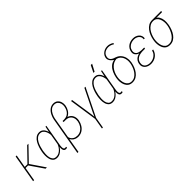

<svg xmlns="http://www.w3.org/2000/svg" viewBox="182 -1981 3403 3403"><g transform="rotate(-45 1883.0 -280.0)"><path d="M143.6 -528.3 52.7 0H26.9L117.7 -528.3ZM438 -527.3 179.7 -259.8H86.9L89.8 -283.2L169.4 -283.7L405.8 -527.8ZM340.3 0 160.6 -261.7 179.2 -284.2 373 0Z M505.4 -255.4 507.3 -265.1Q514.2 -305.2 529.1 -352.1Q543.9 -398.9 568.1 -441.4Q592.3 -483.9 628.7 -511Q665 -538.1 715.8 -538.1Q746.6 -538.1 769.3 -525.1Q792 -512.2 808.6 -490.7Q825.2 -469.2 834.7 -442.9Q844.2 -416.5 848.1 -388.9Q852.1 -361.3 850.1 -336.4L823.7 -176.8Q815.4 -144.5 797.4 -111.8Q779.3 -79.1 753.4 -51.5Q727.5 -23.9 695.3 -6.8Q663.1 10.3 627 10.3Q574.7 10.3 546.6 -16.8Q518.6 -43.9 507.6 -85.9Q496.6 -127.9 497.8 -173.1Q499 -218.3 505.4 -255.4ZM533.7 -265.1 531.7 -255.4Q526.4 -224.1 523.9 -182.9Q521.5 -141.6 528.8 -103.3Q536.1 -64.9 559.1 -39.6Q582 -14.2 627.4 -14.6Q662.1 -14.2 691.4 -30Q720.7 -45.9 744.4 -70.8Q768.1 -95.7 784.2 -126.7Q800.3 -157.7 809.1 -188.5L831.1 -318.4Q834 -346.2 828.9 -379.4Q823.7 -412.6 809.8 -443.1Q795.9 -473.6 772.7 -493.2Q749.5 -512.7 716.3 -513.7Q670.9 -513.2 639.6 -488.5Q608.4 -463.9 586.9 -424.8Q565.4 -385.7 553 -342.8Q540.5 -299.8 533.7 -265.1ZM865.7 -528.3H887.2L817.4 -124.5Q814.9 -113.3 812.7 -95.5Q810.5 -77.6 811.8 -58.6Q813 -39.6 820.8 -27.1Q828.6 -14.6 845.7 -14.6Q852.5 -15.1 858.9 -16.6Q865.2 -18.1 871.6 -18.6L873.5 4.9Q866.2 6.8 859.4 8.5Q852.5 10.3 844.2 10.7Q817.4 11.2 804.7 -3.2Q792 -17.6 788.6 -39.8Q785.2 -62 787.1 -85Q789.1 -107.9 792.5 -124.5L842.8 -418.9Z M1152.8 -382.8 1209 -382.3Q1264.6 -381.3 1302 -355.2Q1339.4 -329.1 1355.5 -284.9Q1371.6 -240.7 1361.8 -186.5Q1352.1 -134.3 1324.2 -89.1Q1296.4 -43.9 1252.7 -16.6Q1209 10.7 1150.4 10.7Q1115.7 10.7 1085.7 -2Q1055.7 -14.6 1034.7 -37.4Q1013.7 -60.1 1003.9 -90.1Q994.1 -120.1 999 -155.3L1016.6 -164.1Q1010.3 -121.6 1026.9 -87.6Q1043.5 -53.7 1075.9 -34.2Q1108.4 -14.6 1151.4 -14.6Q1201.7 -14.6 1239.3 -37.4Q1276.9 -60.1 1301.5 -98.9Q1326.2 -137.7 1335.9 -184.6Q1344.7 -232.9 1332 -271.7Q1319.3 -310.5 1287.6 -334Q1255.9 -357.4 1208.5 -358.4L1148.9 -358.9ZM1250.5 -721.2Q1301.8 -720.7 1333.3 -694.1Q1364.7 -667.5 1376.5 -626Q1388.2 -584.5 1380.9 -538.6Q1371.6 -490.2 1347.2 -450Q1322.8 -409.7 1283.7 -385.5Q1244.6 -361.3 1192.4 -360.4H1151.4L1150.4 -384.8L1193.8 -384.3Q1240.2 -385.7 1273.2 -405.8Q1306.2 -425.8 1326.4 -460.7Q1346.7 -495.6 1355 -540.5Q1362.3 -579.1 1352.8 -614.3Q1343.3 -649.4 1317.6 -672.9Q1292 -696.3 1249.5 -696.3Q1202.1 -696.3 1168.5 -667.5Q1134.8 -638.7 1114.3 -596.7Q1093.8 -554.7 1085.9 -513.7L962.4 201.7H936L1060.1 -513.7Q1068.4 -560.5 1092.5 -608.4Q1116.7 -656.2 1156 -688.2Q1195.3 -720.2 1250.5 -721.2Z M1615.2 -32.7 1574.7 202.6H1550.3L1590.3 -32.7ZM1635.3 -111.3 1840.3 -527.8H1867.7L1607.9 0H1585.9ZM1533.2 -528.8 1595.7 -109.4 1607.9 0H1585.9L1507.3 -528.8Z M1898.4 -255.4 1900.4 -265.1Q1907.2 -305.2 1922.1 -352.1Q1937 -398.9 1961.2 -441.4Q1985.4 -483.9 2021.7 -511Q2058.1 -538.1 2108.9 -538.1Q2139.6 -538.1 2162.4 -525.1Q2185.1 -512.2 2201.7 -490.7Q2218.3 -469.2 2227.8 -442.9Q2237.3 -416.5 2241.2 -388.9Q2245.1 -361.3 2243.2 -336.4L2216.8 -176.8Q2208.5 -144.5 2190.4 -111.8Q2172.4 -79.1 2146.5 -51.5Q2120.6 -23.9 2088.4 -6.8Q2056.2 10.3 2020 10.3Q1967.8 10.3 1939.7 -16.8Q1911.6 -43.9 1900.6 -85.9Q1889.6 -127.9 1890.9 -173.1Q1892.1 -218.3 1898.4 -255.4ZM1926.8 -265.1 1924.8 -255.4Q1919.4 -224.1 1917 -182.9Q1914.6 -141.6 1921.9 -103.3Q1929.2 -64.9 1952.1 -39.6Q1975.1 -14.2 2020.5 -14.6Q2055.2 -14.2 2084.5 -30Q2113.8 -45.9 2137.5 -70.8Q2161.1 -95.7 2177.2 -126.7Q2193.4 -157.7 2202.1 -188.5L2224.1 -318.4Q2227.1 -346.2 2221.9 -379.4Q2216.8 -412.6 2202.9 -443.1Q2189 -473.6 2165.8 -493.2Q2142.6 -512.7 2109.4 -513.7Q2064 -513.2 2032.7 -488.5Q2001.5 -463.9 1980 -424.8Q1958.5 -385.7 1946 -342.8Q1933.6 -299.8 1926.8 -265.1ZM2258.8 -528.3H2280.3L2210.4 -124.5Q2208 -113.3 2205.8 -95.5Q2203.6 -77.6 2204.8 -58.6Q2206.1 -39.6 2213.9 -27.1Q2221.7 -14.6 2238.8 -14.6Q2245.6 -15.1 2252 -16.6Q2258.3 -18.1 2264.6 -18.6L2266.6 4.9Q2259.3 6.8 2252.4 8.5Q2245.6 10.3 2237.3 10.7Q2210.4 11.2 2197.8 -3.2Q2185.1 -17.6 2181.6 -39.8Q2178.2 -62 2180.2 -85Q2182.1 -107.9 2185.5 -124.5L2235.8 -418.9ZM2140.1 -601.1 2205.6 -732.9H2239.3L2169.4 -601.1Z M2482.9 -640.6Q2490.2 -677.7 2514.4 -704.8Q2538.6 -731.9 2572.8 -747.3Q2606.9 -762.7 2645 -763.2Q2679.2 -763.7 2709.2 -753.4Q2739.3 -743.2 2766.6 -723.6L2755.4 -703.1Q2729 -720.7 2702.1 -729.5Q2675.3 -738.3 2644 -738.3Q2613.8 -737.3 2585.4 -726.6Q2557.1 -715.8 2536.4 -694.1Q2515.6 -672.4 2509.3 -639.2Q2503.4 -610.8 2510.3 -590.8Q2517.1 -570.8 2533.2 -556.6Q2549.3 -542.5 2570.1 -533.2Q2590.8 -523.9 2613.3 -517.6Q2667 -499.5 2700.2 -460.2Q2733.4 -420.9 2745.6 -369.6Q2757.8 -318.4 2749 -263.7L2745.6 -244.1Q2737.3 -201.2 2719.2 -156.5Q2701.2 -111.8 2672.9 -74Q2644.5 -36.1 2605.2 -12.9Q2565.9 10.3 2514.6 10.3Q2462.4 9.8 2429.7 -14.2Q2397 -38.1 2380.1 -76.7Q2363.3 -115.2 2359.6 -159.4Q2356 -203.6 2363.3 -244.1L2366.7 -264.2Q2376.5 -315.4 2399.4 -366.7Q2422.4 -418 2461.4 -455.3Q2500.5 -492.7 2555.7 -502.9L2557.6 -508.3Q2535.2 -522.5 2516.1 -542Q2497.1 -561.5 2487.3 -586.4Q2477.5 -611.3 2482.9 -640.6ZM2393.1 -264.2 2389.2 -244.1Q2383.3 -210 2386 -169.7Q2388.7 -129.4 2402.3 -94.5Q2416 -59.6 2444.1 -37.1Q2472.2 -14.6 2515.1 -14.2Q2559.6 -14.2 2594 -35.6Q2628.4 -57.1 2654.1 -91.6Q2679.7 -126 2696.3 -166.5Q2712.9 -207 2720.2 -243.7L2723.6 -264.2Q2729 -299.3 2725.1 -335.2Q2721.2 -371.1 2706.8 -402.3Q2692.4 -433.6 2667.2 -456.1Q2642.1 -478.5 2604.5 -488.3Q2562.5 -486.3 2526.4 -466.6Q2490.2 -446.8 2463.4 -414.8Q2436.5 -382.8 2418.7 -344Q2400.9 -305.2 2393.1 -264.2Z M3021.5 -279.3H3093.3L3090.3 -257.3H3023.9Q2984.4 -256.3 2947.8 -245.1Q2911.1 -233.9 2886 -208.5Q2860.8 -183.1 2852.5 -140.1Q2846.7 -107.4 2855 -84Q2863.3 -60.5 2882.1 -45.4Q2900.9 -30.3 2926.3 -22.5Q2951.7 -14.6 2979.5 -15.1Q3020 -15.1 3056.6 -30.8Q3093.3 -46.4 3120.1 -75.9Q3147 -105.5 3156.2 -147L3182.1 -146.5Q3174.3 -110.8 3155.5 -81.8Q3136.7 -52.7 3109.9 -32.2Q3083 -11.7 3049.6 -0.7Q3016.1 10.3 2978.5 10.3Q2944.3 9.8 2914.3 -0.2Q2884.3 -10.3 2862.3 -29.5Q2840.3 -48.8 2829.8 -77.1Q2819.3 -105.5 2826.2 -141.6Q2832 -178.7 2850.3 -204.8Q2868.7 -231 2895.5 -247.3Q2922.4 -263.7 2954.8 -271.2Q2987.3 -278.8 3021.5 -279.3ZM3090.8 -259.8H3022.5Q2994.6 -260.3 2966.3 -268.6Q2938 -276.9 2915.8 -293Q2893.6 -309.1 2882.3 -333.7Q2871.1 -358.4 2876.5 -391.6Q2882.8 -427.2 2899.7 -454.8Q2916.5 -482.4 2941.9 -501Q2967.3 -519.5 2999.3 -529.1Q3031.2 -538.6 3066.9 -538.6Q3099.6 -538.6 3128.4 -528.3Q3157.2 -518.1 3179 -498.8Q3200.7 -479.5 3211.2 -452.4Q3221.7 -425.3 3217.3 -390.6H3191.4Q3197.3 -430.2 3180.2 -457.5Q3163.1 -484.9 3132.3 -499Q3101.6 -513.2 3066.4 -513.2Q3027.8 -513.2 2993.7 -500.2Q2959.5 -487.3 2935.3 -460.4Q2911.1 -433.6 2903.3 -393.6Q2897.5 -362.8 2906 -341.6Q2914.6 -320.3 2932.9 -307.6Q2951.2 -294.9 2975.1 -289.6Q2999 -284.2 3025.4 -283.2H3094.7Z M3302.7 -253.9 3306.2 -274.4Q3314 -316.4 3331.8 -361.1Q3349.6 -405.8 3378.7 -444.1Q3407.7 -482.4 3447.5 -505.9Q3487.3 -529.3 3538.6 -528.8Q3546.9 -528.8 3556.2 -527.6Q3565.4 -526.4 3574.5 -523.7Q3583.5 -521 3591.8 -517.6Q3640.1 -498.5 3663.1 -458.7Q3686 -418.9 3690.7 -370.8Q3695.3 -322.8 3688 -276.9L3685.1 -254.4Q3676.3 -209.5 3658.9 -163.3Q3641.6 -117.2 3613.5 -77.6Q3585.4 -38.1 3545.4 -13.9Q3505.4 10.3 3452.6 9.8Q3399.4 9.8 3366.7 -15.4Q3334 -40.5 3317.6 -81.3Q3301.3 -122.1 3298.3 -168Q3295.4 -213.9 3302.7 -253.9ZM3332 -274.9 3328.1 -254.4Q3322.3 -219.2 3324.2 -178Q3326.2 -136.7 3339.4 -99.4Q3352.5 -62 3380.4 -38.6Q3408.2 -15.1 3452.6 -15.1Q3497.6 -14.6 3532.7 -37.1Q3567.9 -59.6 3592.8 -95.9Q3617.7 -132.3 3634.8 -174.1Q3651.9 -215.8 3659.2 -253.9L3662.6 -274.4Q3668.9 -309.6 3665.8 -349.4Q3662.6 -389.2 3648.4 -423.8Q3634.3 -458.5 3607.2 -480.7Q3580.1 -502.9 3536.6 -502.9Q3492.7 -503.4 3458 -482.2Q3423.3 -460.9 3397.9 -427Q3372.6 -393.1 3356 -352.5Q3339.4 -312 3332 -274.9ZM3765.6 -528.3 3761.7 -502.9H3536.6L3540 -528.3Z"/></g></svg>

Font: Roboto Condensed Thin
Style: Italic
Weight: 250
Italic angle: -12°
Designer: Christian Robertson
Foundry: Google
Version: Version 3.008; 2023